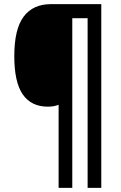

<svg xmlns="http://www.w3.org/2000/svg" viewBox="-20 -780 586 927"><path d="M403 127V-692H329V127H263V-274Q240 -265 211 -265Q131 -265 90 -324Q49 -383 49 -509Q49 -639 94 -699.5Q139 -760 226 -760H469V127Z"/></svg>

Font: Noto Sans Display Medium Narrow
Style: Regular
Weight: 500
Width: 4
Designer: Monotype Design team
Foundry: Monotype Imaging Inc.
Version: Version 1.000